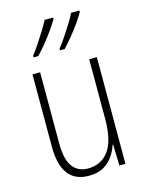

<svg xmlns="http://www.w3.org/2000/svg" viewBox="-117 -838 701 919"><g transform="rotate(-15 233.5 -378.0)"><path d="M391 -529V0H361L358 -104H355Q346 -75 328 -49Q310 -23 281 -6.5Q252 10 209 10Q72 10 72 -170V-529H110V-178Q110 -98 136.5 -61.5Q163 -25 213 -25Q279 -25 316 -75.5Q353 -126 353 -233V-529ZM368 -759Q358 -740 338 -711.5Q318 -683 294.5 -654.5Q271 -626 252 -606H229V-614Q246 -635 265 -663.5Q284 -692 301 -719.5Q318 -747 327 -766H368ZM238 -759Q227 -740 207.5 -712Q188 -684 164.5 -655Q141 -626 121 -606H98V-614Q115 -636 134 -664.5Q153 -693 169.5 -720Q186 -747 196 -766H238Z"/></g></svg>

Font: Noto Sans Khmer UI Condensed ExtraLight
Style: Regular
Weight: 200
Width: 3
Designer: Danh Hong and the Monotype Design Team
Foundry: Monotype Imaging Inc.
Version: Version 2.002; ttfautohint (v1.8.4.7-5d5b)